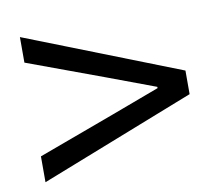

<svg xmlns="http://www.w3.org/2000/svg" viewBox="-58 -663 671 585"><g transform="rotate(-10 277.5 -370.5)"><path d="M38 -146 517 -334V-407L38 -595V-516L274 -429L424 -373V-369L274 -313L38 -226Z"/></g></svg>

Font: Noto Sans T Chinese Regular
Style: Regular
Weight: 400
Designer: Ryoko NISHIZUKA (kana & ideographs); Paul D. Hunt (Latin, Greek & Cyrillic); Wenlong ZHANG (bopomofo); Sandoll Communica
Foundry: Adobe Systems Incorporated
Version: Version 1.000;PS 1;hotconv 1.0.78;makeotf.lib2.5.61930